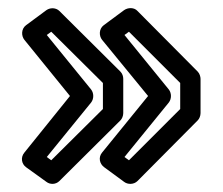

<svg xmlns="http://www.w3.org/2000/svg" viewBox="-20 -488 549 472"><path d="M95 -102 204 -236C211 -245 211 -259 204 -268L95 -402L106 -410L233 -284V-220L106 -94ZM40 -113C30 -101 33 -85 44 -77L94 -41C103 -34 117 -34 126 -43L276 -192C280 -196 283 -203 283 -210V-294C283 -300 281 -307 276 -312L126 -461C118 -469 104 -470 94 -463L44 -426C32 -417 32 -400 40 -390L152 -252ZM286 -102 395 -236C402 -245 402 -259 395 -268L286 -402L297 -410L423 -284V-220L297 -94ZM231 -113C221 -101 225 -85 236 -77L285 -41C294 -34 309 -34 318 -43L466 -192C470 -196 473 -203 473 -210V-294C473 -299 471 -307 466 -312L318 -461C310 -470 295 -470 285 -463L235 -426C223 -417 223 -400 231 -390L344 -252Z"/></svg>

Font: Falling Sky
Style: ExtOu
Weight: 400
Designer: Paul D. Hunt
Foundry: Adobe Systems Incorporated
Version: Version 1.02